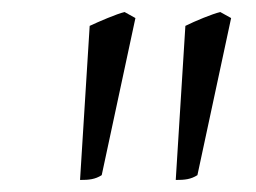

<svg xmlns="http://www.w3.org/2000/svg" viewBox="-20 -718 426 319"><path d="M205 -688 187 -698C174 -695 144 -682 129 -675L113 -419C128 -419 138 -420 149 -427ZM364 -688 346 -698C333 -695 304 -683 288 -675L272 -419C287 -419 297 -420 308 -427Z"/></svg>

Font: Oxford Ugaritic Clay
Style: Regular
Weight: 400
Designer: Jacob Thomas
Foundry: Bengal Creative Media Limited
Version: Version 1.000